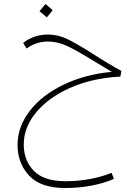

<svg xmlns="http://www.w3.org/2000/svg" viewBox="-20 -597 670 962"><path d="M444 -328Q531 -272 588 -242L583 -213L565 -212Q434 -203 327.5 -155Q221 -107 160 -32.5Q99 42 99 127Q99 207 149.5 259Q200 311 309 311Q371 311 430.5 300Q490 289 539 269L551 299Q502 321 438.5 333Q375 345 306 345Q184 345 126 283Q68 221 68 129Q68 37 130 -42.5Q192 -122 300 -173.5Q408 -225 540 -237L447 -293Q363 -345 315.5 -367Q268 -389 220 -389Q192 -389 164 -380Q136 -371 113 -354L96 -382Q150 -424 221 -424Q270 -424 317 -401.5Q364 -379 444 -328ZM178 -541 208 -577 244 -546 215 -510Z"/></svg>

Font: FiraGO UltraLight
Style: Italic
Weight: 200
Italic angle: -8°
Designer: bBox Type GmbH
Foundry: bBox Type GmbH
Version: Version 1.001